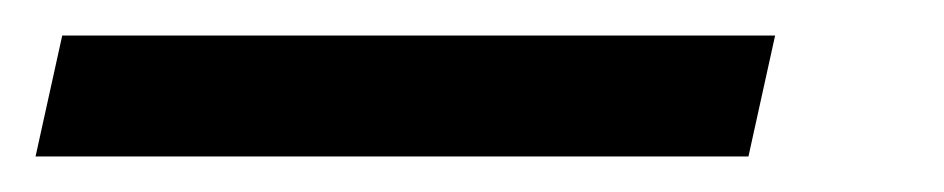

<svg xmlns="http://www.w3.org/2000/svg" viewBox="-111 70 531 108"><path d="M-91 158H310L325 90H-76Z"/></svg>

Font: Noto Sans
Style: Bold Italic
Weight: 700
Italic angle: -12°
Designer: Monotype Design Team
Foundry: Monotype Imaging Inc.
Version: Version 2.013